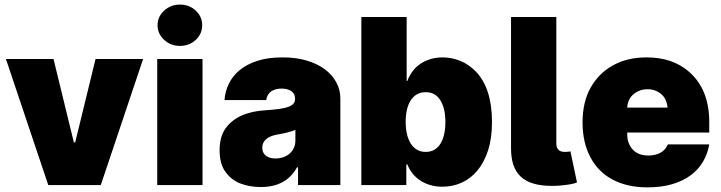

<svg xmlns="http://www.w3.org/2000/svg" viewBox="-20 -801 3120 831"><path d="M416.2 0H188.9L5.7 -545.5H211.6L299.7 -184.7H305.4L393.5 -545.5H599.4Z M856.5 0H660.5V-545.5H856.5ZM758.5 -602.3Q718.8 -602.3 690.3 -628.6Q661.9 -654.8 661.9 -691.8Q661.9 -728.7 690.3 -755Q718.8 -781.2 758.5 -781.2Q799.4 -781.2 827.4 -755Q855.1 -728.7 855.1 -691.8Q855.1 -654.5 827.4 -628.6Q799.4 -602.3 758.5 -602.3Z M1108 8.5Q1060.4 8.5 1019.5 -7.1Q979.4 -23.1 954.2 -59.3Q930.4 -93.8 930.4 -150.6Q930.4 -209.2 956.7 -246.1Q1008.2 -316.8 1130.7 -323.9Q1166.9 -326.3 1191.2 -329.9Q1215.6 -333.5 1230.3 -339.3Q1245 -345.2 1251.1 -353.5Q1257.1 -361.9 1257.1 -373.6Q1257.1 -385.3 1252.5 -393.6Q1247.9 -402 1239.9 -407.3Q1231.9 -412.6 1221.2 -415.1Q1210.6 -417.6 1198.9 -417.6Q1172.9 -417.6 1154.8 -406.2Q1136.7 -394.9 1132.1 -367.9H951.7Q954.2 -404.5 970.2 -438Q986.2 -471.6 1016.7 -497Q1047.2 -522.4 1093.2 -537.5Q1139.2 -552.6 1201.7 -552.6Q1260.3 -552.9 1307 -539.1Q1353.7 -525.2 1386.2 -500.9Q1418.7 -476.6 1436.1 -443.7Q1453.5 -410.9 1453.1 -373.6V0H1269.9V-76.7H1265.6Q1241.1 -33 1202.2 -12.3Q1163.4 8.5 1108 8.5ZM1171.9 -115.1Q1188.9 -115.1 1204.7 -120.2Q1220.5 -125.4 1232.4 -135.3Q1244.3 -145.2 1251.4 -159.8Q1258.5 -174.4 1258.5 -193.2V-238.6Q1226.9 -226.2 1180.4 -218.8Q1146 -212.4 1130.5 -197.4Q1115.1 -182.5 1115.1 -161.9Q1115.1 -149.5 1119.7 -140.6Q1124.3 -131.7 1132.1 -126.1Q1139.9 -120.4 1150.2 -117.7Q1160.5 -115.1 1171.9 -115.1Z M1894.9 7.1Q1865.4 7.1 1840.9 -0.4Q1816.4 -7.8 1797.4 -20.8Q1778.4 -33.7 1764.7 -51.3Q1751.1 -68.9 1742.9 -89.5H1738.6V0H1544V-727.3H1740.1V-450.3H1742.9Q1750.7 -471.9 1764.4 -490.8Q1778.1 -509.6 1797.4 -523.3Q1816.8 -536.9 1841.6 -544.7Q1866.5 -552.6 1896.3 -552.6Q1933.6 -552.6 1971.1 -538Q2008.5 -523.4 2040.8 -490.1Q2109.4 -417.3 2109.4 -272.7Q2109.4 -202.1 2092.2 -149.5Q2074.9 -96.9 2045.6 -62.1Q2016.3 -27.3 1977.5 -10.1Q1938.6 7.1 1894.9 7.1ZM1822.4 -143.5Q1843.7 -143.5 1859.7 -152.7Q1875.7 -161.9 1886.4 -179Q1897 -196 1902.3 -219.8Q1907.7 -243.6 1907.7 -272.7Q1907.7 -332 1886 -366.8Q1864.7 -402 1822.4 -402Q1800.8 -402 1784.4 -392.6Q1768.1 -383.2 1757.3 -366.1Q1746.4 -349.1 1741.1 -325.3Q1735.8 -301.5 1735.8 -272.7Q1735.8 -244 1741.5 -220.2Q1747.2 -196.4 1758 -179.3Q1768.8 -162.3 1785 -152.9Q1801.1 -143.5 1822.4 -143.5Z M2369.3 3.6Q2323.2 3.6 2289.6 -6.2Q2256 -16 2234.4 -36Q2212.7 -56.1 2202.2 -86.8Q2191.8 -117.5 2191.8 -159.1V-727.3H2387.8V-177.6Q2389.2 -143.5 2424.7 -143.5Q2443.2 -143.5 2448.9 -146.3L2477.3 -11.4Q2458.1 -2.1 2396.3 2.8Q2389.2 3.2 2382.5 3.4Q2375.7 3.6 2369.3 3.6Z M2782.7 9.9Q2737.2 9.9 2699 1.1Q2660.9 -7.8 2630 -24.5Q2599.1 -41.2 2575.3 -65.3Q2551.5 -89.5 2535.5 -120.4Q2501.4 -183.2 2501.4 -271.3Q2501.4 -359.4 2536.2 -421.5Q2571.4 -483.7 2631.7 -517.4Q2693.9 -552.6 2778.4 -552.6Q2890.3 -552.6 2960.9 -491.5Q3049.7 -415.5 3049.7 -272.7V-227.3H2694.6Q2694.6 -210.2 2696.4 -198.2Q2698.2 -186.1 2705.3 -172.9Q2715.2 -152.3 2735.4 -140.1Q2755.7 -127.8 2786.9 -127.8Q2814.6 -127.8 2837.2 -139.2Q2859.7 -150.6 2870.7 -176.1H3049.7Q3042.6 -134.6 3022.2 -100.3Q3001.8 -66.1 2968.2 -41.5Q2934.7 -17 2888.3 -3.6Q2842 9.9 2782.7 9.9ZM2869.3 -335.2Q2865.4 -375 2840.9 -394.5Q2816.4 -414.8 2782.7 -414.8Q2748.6 -414.8 2722.7 -393.8Q2697.1 -372.9 2694.6 -335.2Z"/></svg>

Font: Linik Sans Black
Style: Regular
Weight: 900
Designer: Fonts by Rasmus Andersson / Changes by Cristiano Sobral with parts from Marc Monis
Foundry: rsms
Version: Version 3.020; ttfautohint (v1.6)